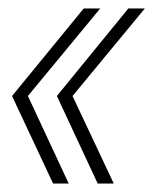

<svg xmlns="http://www.w3.org/2000/svg" viewBox="-20 -474 362 454"><path d="M105.5 -40H142.5L46 -247L217 -454H178L8.5 -247ZM211 -40H249L151.5 -247L322.5 -454H283.5L114.5 -247Z"/></svg>

Font: Anybody ExtraCondensed ExtraLight
Style: Italic
Weight: 250
Width: 2
Italic angle: -10°
Version: Version 1.113;gftools[0.9.25]